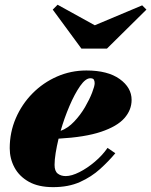

<svg xmlns="http://www.w3.org/2000/svg" viewBox="-20 -760 622 790"><path d="M370 -656 565 -738 582.5 -720.5 420 -560H315L197 -720.5L217 -740.5ZM204.5 -81.5Q204.5 -56 217.5 -45.8Q230.5 -35.5 250.5 -35.5Q274.5 -35.5 306.8 -51.8Q339 -68 370.2 -94.5Q401.5 -121 422.5 -151.5L454.5 -129.5Q427.5 -97 392 -64.8Q356.5 -32.5 309.2 -11.2Q262 10 198.5 10Q138 10 98.5 -12.2Q59 -34.5 39.5 -71Q20 -107.5 20 -150Q20 -215.5 45 -273.5Q70 -331.5 113.8 -375.8Q157.5 -420 214.5 -445Q271.5 -470 335.5 -470Q423.5 -470 472.5 -434.8Q521.5 -399.5 521.5 -349Q521.5 -307.5 491.8 -273.8Q462 -240 396 -217.8Q330 -195.5 221 -189.5Q213.5 -158.5 209 -130.5Q204.5 -102.5 204.5 -81.5ZM351.5 -438Q332 -438 309.5 -405.8Q287 -373.5 265.8 -323.8Q244.5 -274 229.5 -221.5Q259.5 -232.5 285.2 -259.8Q311 -287 329.8 -319.2Q348.5 -351.5 359 -378.8Q369.5 -406 369.5 -417.5Q369.5 -426.5 366.2 -432.2Q363 -438 351.5 -438Z"/></svg>

Font: Bodoni* 06pt Fatface
Style: Italic
Weight: 900
Italic angle: -13°
Version: Version 2.3